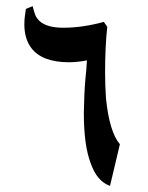

<svg xmlns="http://www.w3.org/2000/svg" viewBox="-20 -603 480 623"><path d="M321 -368Q321 -325 324 -283Q335 -175 369 -135L337 0Q295 -14 274 -74Q252 -132 252 -237L253 -271Q254 -321 260 -376L262 -407Q230 -401 204 -401Q116 -401 81 -448Q59 -478 59 -524Q59 -542 61.5 -556.5Q64 -571 64 -574L86 -583Q90 -566 94 -555.5Q98 -545 108 -535Q132 -513 185 -513Q248 -513 317 -532L328 -516Q321 -451 321 -368Z"/></svg>

Font: Katibeh
Style: Regular
Weight: 400
Designer: Arabic design by Kourosh Beigpour, Latin design by Eduardo Tunni, engineering by Lasse Fister
Version: Version 1.0010g